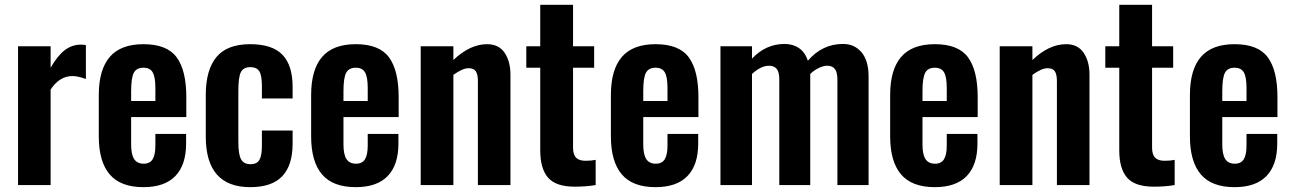

<svg xmlns="http://www.w3.org/2000/svg" viewBox="-20 -771 5383 800"><path d="M55.2 0V-578.1H190.9V-488.8Q220.2 -539.6 250.2 -562.3Q280.3 -585 316.9 -585Q330.1 -585 337.9 -583V-441.9Q304.2 -454.1 282.2 -454.1Q228 -454.1 190.9 -397.9V0Z M577.6 8.8Q481.9 8.8 436.8 -44.7Q391.6 -98.1 391.6 -203.1V-375Q391.6 -480.5 437.3 -533.7Q482.9 -586.9 577.6 -586.9Q675.8 -586.9 716.1 -532.2Q756.3 -477.5 756.3 -366.2V-283.2H526.4V-168.9Q526.4 -127 539.1 -107.9Q551.8 -88.9 578.6 -88.9Q604.5 -88.9 616 -107.4Q627.4 -126 627.4 -164.1V-212.9H755.4V-172.9Q755.4 -84 710.7 -37.6Q666 8.8 577.6 8.8ZM526.4 -350.1H627.4V-404.8Q627.4 -449.7 616.5 -469.2Q605.5 -488.8 577.6 -488.8Q548.8 -488.8 537.6 -467.8Q526.4 -446.8 526.4 -390.1Z M1022.5 8.8Q837.4 8.8 837.4 -202.1V-376Q837.4 -479 881.6 -533Q925.8 -586.9 1022.5 -586.9Q1114.3 -586.9 1156.7 -543Q1199.2 -499 1199.2 -409.2V-360.8H1071.3V-412.1Q1071.3 -456.5 1060.5 -473.9Q1049.8 -491.2 1023.4 -491.2Q994.1 -491.2 983.6 -470.2Q973.1 -449.2 973.1 -393.1V-181.2Q973.1 -127 984.6 -106.9Q996.1 -86.9 1023.4 -86.9Q1051.3 -86.9 1061.3 -105.5Q1071.3 -124 1071.3 -165V-227.1H1199.2V-171.9Q1199.2 -82.5 1156.2 -36.9Q1113.3 8.8 1022.5 8.8Z M1462.4 8.8Q1366.7 8.8 1321.5 -44.7Q1276.4 -98.1 1276.4 -203.1V-375Q1276.4 -480.5 1322 -533.7Q1367.7 -586.9 1462.4 -586.9Q1560.5 -586.9 1600.8 -532.2Q1641.1 -477.5 1641.1 -366.2V-283.2H1411.1V-168.9Q1411.1 -127 1423.8 -107.9Q1436.5 -88.9 1463.4 -88.9Q1489.3 -88.9 1500.7 -107.4Q1512.2 -126 1512.2 -164.1V-212.9H1640.1V-172.9Q1640.1 -84 1595.5 -37.6Q1550.8 8.8 1462.4 8.8ZM1411.1 -350.1H1512.2V-404.8Q1512.2 -449.7 1501.2 -469.2Q1490.2 -488.8 1462.4 -488.8Q1433.6 -488.8 1422.4 -467.8Q1411.1 -446.8 1411.1 -390.1Z M1732.9 0V-578.1H1869.1V-521Q1938.5 -586.9 2009.3 -586.9Q2058.6 -586.9 2082.8 -550.8Q2106.9 -514.6 2106.9 -460V0H1971.2V-433.1Q1971.2 -460.9 1962.6 -473.9Q1954.1 -486.8 1932.1 -486.8Q1907.2 -486.8 1869.1 -459V0Z M2375 6.8Q2295.9 6.8 2263.4 -31Q2231 -68.8 2231 -144V-488.8H2172.9V-578.1H2231V-751H2367.7V-578.1H2455.6V-488.8H2367.7V-155.8Q2367.7 -127 2380.4 -114Q2393.1 -101.1 2419.9 -101.1Q2444.3 -101.1 2461.9 -105V0Q2423.3 6.8 2375 6.8Z M2711.4 8.8Q2615.7 8.8 2570.6 -44.7Q2525.4 -98.1 2525.4 -203.1V-375Q2525.4 -480.5 2571 -533.7Q2616.7 -586.9 2711.4 -586.9Q2809.6 -586.9 2849.9 -532.2Q2890.1 -477.5 2890.1 -366.2V-283.2H2660.2V-168.9Q2660.2 -127 2672.9 -107.9Q2685.5 -88.9 2712.4 -88.9Q2738.3 -88.9 2749.8 -107.4Q2761.2 -126 2761.2 -164.1V-212.9H2889.2V-172.9Q2889.2 -84 2844.5 -37.6Q2799.8 8.8 2711.4 8.8ZM2660.2 -350.1H2761.2V-404.8Q2761.2 -449.7 2750.2 -469.2Q2739.3 -488.8 2711.4 -488.8Q2682.6 -488.8 2671.4 -467.8Q2660.2 -446.8 2660.2 -390.1Z M2981.9 0V-578.1H3113.3V-526.9Q3171.4 -587.9 3249 -587.9Q3283.7 -587.9 3309.1 -570.6Q3334.5 -553.2 3346.2 -518.1Q3406.2 -587.9 3492.2 -587.9Q3540.5 -587.9 3569.8 -553Q3599.1 -518.1 3599.1 -452.1V0H3469.2V-439Q3469.2 -470.2 3458.5 -483.6Q3447.8 -497.1 3427.2 -497.1Q3411.1 -497.1 3391.6 -487.8Q3372.1 -478.5 3356 -462.9V0H3227.1V-439Q3227.1 -470.7 3216.3 -483.9Q3205.6 -497.1 3184.1 -497.1Q3150.9 -497.1 3113.3 -462.9V0Z M3875 8.8Q3779.3 8.8 3734.1 -44.7Q3689 -98.1 3689 -203.1V-375Q3689 -480.5 3734.6 -533.7Q3780.3 -586.9 3875 -586.9Q3973.1 -586.9 4013.4 -532.2Q4053.7 -477.5 4053.7 -366.2V-283.2H3823.7V-168.9Q3823.7 -127 3836.4 -107.9Q3849.1 -88.9 3876 -88.9Q3901.9 -88.9 3913.3 -107.4Q3924.8 -126 3924.8 -164.1V-212.9H4052.7V-172.9Q4052.7 -84 4008.1 -37.6Q3963.4 8.8 3875 8.8ZM3823.7 -350.1H3924.8V-404.8Q3924.8 -449.7 3913.8 -469.2Q3902.8 -488.8 3875 -488.8Q3846.2 -488.8 3835 -467.8Q3823.7 -446.8 3823.7 -390.1Z M4145.5 0V-578.1H4281.7V-521Q4351.1 -586.9 4421.9 -586.9Q4471.2 -586.9 4495.4 -550.8Q4519.5 -514.6 4519.5 -460V0H4383.8V-433.1Q4383.8 -460.9 4375.2 -473.9Q4366.7 -486.8 4344.7 -486.8Q4319.8 -486.8 4281.7 -459V0Z M4787.6 6.8Q4708.5 6.8 4676 -31Q4643.6 -68.8 4643.6 -144V-488.8H4585.4V-578.1H4643.6V-751H4780.3V-578.1H4868.2V-488.8H4780.3V-155.8Q4780.3 -127 4793 -114Q4805.7 -101.1 4832.5 -101.1Q4856.9 -101.1 4874.5 -105V0Q4835.9 6.8 4787.6 6.8Z M5124 8.8Q5028.3 8.8 4983.2 -44.7Q4938 -98.1 4938 -203.1V-375Q4938 -480.5 4983.6 -533.7Q5029.3 -586.9 5124 -586.9Q5222.2 -586.9 5262.5 -532.2Q5302.7 -477.5 5302.7 -366.2V-283.2H5072.8V-168.9Q5072.8 -127 5085.4 -107.9Q5098.1 -88.9 5125 -88.9Q5150.9 -88.9 5162.4 -107.4Q5173.8 -126 5173.8 -164.1V-212.9H5301.8V-172.9Q5301.8 -84 5257.1 -37.6Q5212.4 8.8 5124 8.8ZM5072.8 -350.1H5173.8V-404.8Q5173.8 -449.7 5162.8 -469.2Q5151.9 -488.8 5124 -488.8Q5095.2 -488.8 5084 -467.8Q5072.8 -446.8 5072.8 -390.1Z"/></svg>

Font: Oswald Medium
Style: Regular
Weight: 500
Designer: Vernon Adams
Foundry: Vernon Adams
Version: Version 4.103